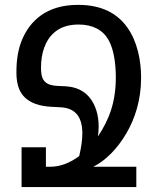

<svg xmlns="http://www.w3.org/2000/svg" viewBox="-20 -762 642 782"><path d="M67.9 0H535.2V-83H359.9C408.7 -106.4 458.5 -156.7 494.6 -218.8C529.8 -278.8 554.7 -355 554.7 -445.3C554.7 -516.6 539.1 -593.8 498 -650.9C458.5 -706.1 396 -742.2 298.3 -742.2C231.9 -742.2 183.6 -725.6 146.5 -699.2C110.4 -673.3 85 -637.7 68.8 -597.7C53.2 -559.1 46.9 -517.1 46.9 -468.8C46.9 -455.1 47.4 -434.6 53.2 -413.6C60.1 -389.2 73.2 -367.7 97.7 -352.1C133.3 -329.1 176.3 -327.1 215.8 -325.7C238.3 -324.7 271 -322.8 293 -296.9C308.6 -278.3 315.4 -251 315.4 -218.3C315.4 -190.9 310.5 -160.2 302.7 -126.5C265.6 -98.6 225.6 -83 186.5 -83H167V-162.1H67.9ZM378.9 -206.5C380.9 -220.2 381.8 -233.4 381.8 -246.6C381.8 -293 369.6 -334 345.7 -363.8C311.5 -405.8 266.1 -410.2 235.8 -411.1C204.1 -412.1 177.2 -413.1 161.6 -430.7C149.4 -443.8 147 -464.8 147 -486.8C147 -516.1 151.4 -543.5 159.7 -566.9C168 -590.3 182.1 -615.2 206.1 -633.8C227.5 -650.4 257.3 -662.1 299.8 -662.1C358.4 -662.1 399.4 -639.6 422.4 -598.6C444.3 -559.6 451.7 -500 451.7 -447.3C451.7 -345.7 424.8 -274.9 378.9 -206.5Z"/></svg>

Font: Hack
Style: Regular
Weight: 400
Monospace: yes
Designer: Christopher Simpkins
Foundry: Christopher Simpkins
Version: Version 2.010